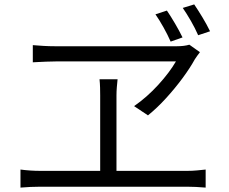

<svg xmlns="http://www.w3.org/2000/svg" viewBox="-20 -867 1040 872"><path d="M738 -819Q755 -794 775 -760Q795 -726 809 -697L755 -678Q742 -708 723 -742Q704 -776 686 -802ZM862 -847Q879 -822 899 -789Q919 -756 934 -725L880 -707Q866 -739 847 -772Q828 -805 810 -831ZM888 -630Q882 -622 876 -614Q870 -606 865 -598Q843 -558 809 -512Q775 -466 734.5 -421.5Q694 -377 652 -343L589 -385Q648 -426 699 -482Q750 -538 779 -588Q759 -588 716 -588Q673 -588 617 -588Q561 -588 501 -588Q441 -588 386 -588Q331 -588 290.5 -588Q250 -588 233 -588Q215 -588 190.5 -587Q166 -586 147.5 -585Q129 -584 129 -584V-662Q152 -660 178 -658.5Q204 -657 229 -657Q248 -657 290 -657Q332 -657 387 -657Q442 -657 501.5 -657Q561 -657 617 -657Q673 -657 717 -657Q761 -657 784 -657Q816 -657 840 -664ZM73 -97Q118 -91 162 -91H435V-434Q435 -450 434.5 -469Q434 -488 432 -507H514Q512 -488 510.5 -470Q509 -452 509 -433V-91H831Q854 -91 874.5 -93Q895 -95 914 -97V-15Q894 -17 870 -18Q846 -19 831 -19H162Q141 -19 118.5 -18Q96 -17 73 -15Z"/></svg>

Font: Source Han Sans SC Normal
Style: Regular
Weight: 350
Designer: Ryoko NISHIZUKA 西塚涼子 (kana, bopomofo & ideographs); Paul D. Hunt (Latin, Greek & Cyrillic); Sandoll Communications 산돌커뮤니
Foundry: Adobe
Version: Version 2.004;hotconv 1.0.118;makeotfexe 2.5.65603